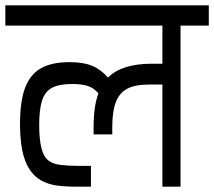

<svg xmlns="http://www.w3.org/2000/svg" viewBox="-30 -700 803 720"><path d="M753 -604H647V0H579V-383H529Q477 -383 447.5 -367.5Q418 -352 404.5 -317.5Q391 -283 391 -223V-196H321V-223Q321 -301 339 -350Q322 -370 299.5 -377.5Q277 -385 241 -385Q192 -385 165.5 -371Q139 -357 128 -324Q117 -291 117 -230Q117 -180 125 -146Q133 -112 153 -97Q169 -85 197.5 -81.5Q226 -78 266 -78H311V0H257Q197 0 165.5 -7.5Q134 -15 111 -32Q76 -59 60.5 -109Q45 -159 45 -234Q45 -320 64 -370.5Q83 -421 123.5 -444Q164 -467 231 -467Q282 -467 315 -453.5Q348 -440 375 -409Q426 -461 539 -461H579V-604H-10V-680H753Z"/></svg>

Font: Rhodium Libre
Style: Regular
Weight: 400
Designer: James Puckett
Foundry: Dunwich Type Founders
Version: Version 1.001; ttfautohint (v1.3)